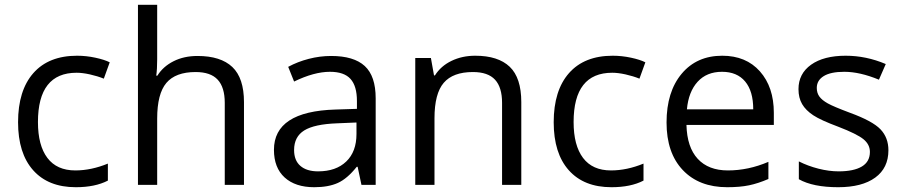

<svg xmlns="http://www.w3.org/2000/svg" viewBox="-20 -780 3814 810"><path d="M299.8 9.8Q183.6 9.8 119.9 -61.8Q56.2 -133.3 56.2 -264.2Q56.2 -398.4 120.8 -471.7Q185.5 -544.9 305.2 -544.9Q343.8 -544.9 382.3 -536.6Q420.9 -528.3 442.9 -517.1L418 -448.2Q391.1 -459 359.4 -466.1Q327.6 -473.1 303.2 -473.1Q140.1 -473.1 140.1 -265.1Q140.1 -166.5 179.9 -113.8Q219.7 -61 297.9 -61Q364.7 -61 435.1 -89.8V-18.1Q381.3 9.8 299.8 9.8Z M928.2 0V-346.2Q928.2 -411.6 898.4 -443.8Q868.7 -476.1 805.2 -476.1Q720.7 -476.1 681.9 -430.2Q643.1 -384.3 643.1 -279.8V0H562V-759.8H643.1V-529.8Q643.1 -488.3 639.2 -460.9H644Q668 -499.5 712.2 -521.7Q756.3 -543.9 813 -543.9Q911.1 -543.9 960.2 -497.3Q1009.3 -450.7 1009.3 -349.1V0Z M1504.9 0 1488.8 -76.2H1484.9Q1444.8 -25.9 1405 -8.1Q1365.2 9.8 1305.7 9.8Q1226.1 9.8 1180.9 -31.2Q1135.7 -72.3 1135.7 -147.9Q1135.7 -310.1 1395 -317.9L1485.8 -320.8V-354Q1485.8 -417 1458.7 -447Q1431.6 -477.1 1372.1 -477.1Q1305.2 -477.1 1220.7 -436L1195.8 -498Q1235.4 -519.5 1282.5 -531.7Q1329.6 -543.9 1377 -543.9Q1472.7 -543.9 1518.8 -501.5Q1564.9 -459 1564.9 -365.2V0ZM1321.8 -57.1Q1397.5 -57.1 1440.7 -98.6Q1483.9 -140.1 1483.9 -214.8V-263.2L1402.8 -259.8Q1306.2 -256.3 1263.4 -229.7Q1220.7 -203.1 1220.7 -147Q1220.7 -103 1247.3 -80.1Q1273.9 -57.1 1321.8 -57.1Z M2098.1 0V-346.2Q2098.1 -411.6 2068.4 -443.8Q2038.6 -476.1 1975.1 -476.1Q1891.1 -476.1 1852.1 -430.7Q1813 -385.3 1813 -280.8V0H1731.9V-535.2H1797.9L1811 -461.9H1814.9Q1839.8 -501.5 1884.8 -523.2Q1929.7 -544.9 1984.9 -544.9Q2081.5 -544.9 2130.4 -498.3Q2179.2 -451.7 2179.2 -349.1V0Z M2559.6 9.8Q2443.4 9.8 2379.6 -61.8Q2315.9 -133.3 2315.9 -264.2Q2315.9 -398.4 2380.6 -471.7Q2445.3 -544.9 2564.9 -544.9Q2603.5 -544.9 2642.1 -536.6Q2680.7 -528.3 2702.6 -517.1L2677.7 -448.2Q2650.9 -459 2619.1 -466.1Q2587.4 -473.1 2563 -473.1Q2399.9 -473.1 2399.9 -265.1Q2399.9 -166.5 2439.7 -113.8Q2479.5 -61 2557.6 -61Q2624.5 -61 2694.8 -89.8V-18.1Q2641.1 9.8 2559.6 9.8Z M3047.9 9.8Q2929.2 9.8 2860.6 -62.5Q2792 -134.8 2792 -263.2Q2792 -392.6 2855.7 -468.8Q2919.4 -544.9 3026.9 -544.9Q3127.4 -544.9 3186 -478.8Q3244.6 -412.6 3244.6 -304.2V-252.9H2876Q2878.4 -158.7 2923.6 -109.9Q2968.8 -61 3050.8 -61Q3137.2 -61 3221.7 -97.2V-24.9Q3178.7 -6.3 3140.4 1.7Q3102.1 9.8 3047.9 9.8ZM3025.9 -477.1Q2961.4 -477.1 2923.1 -435.1Q2884.8 -393.1 2877.9 -318.8H3157.7Q3157.7 -395.5 3123.5 -436.3Q3089.4 -477.1 3025.9 -477.1Z M3728 -146Q3728 -71.3 3672.4 -30.8Q3616.7 9.8 3516.1 9.8Q3409.7 9.8 3350.1 -23.9V-99.1Q3388.7 -79.6 3432.9 -68.4Q3477.1 -57.1 3518.1 -57.1Q3581.5 -57.1 3615.7 -77.4Q3649.9 -97.7 3649.9 -139.2Q3649.9 -170.4 3622.8 -192.6Q3595.7 -214.8 3517.1 -245.1Q3442.4 -272.9 3410.9 -293.7Q3379.4 -314.5 3364 -340.8Q3348.6 -367.2 3348.6 -403.8Q3348.6 -469.2 3401.9 -507.1Q3455.1 -544.9 3547.9 -544.9Q3634.3 -544.9 3716.8 -509.8L3688 -443.8Q3607.4 -477.1 3542 -477.1Q3484.4 -477.1 3455.1 -459Q3425.8 -440.9 3425.8 -409.2Q3425.8 -387.7 3436.8 -372.6Q3447.8 -357.4 3472.2 -343.8Q3496.6 -330.1 3565.9 -304.2Q3661.1 -269.5 3694.6 -234.4Q3728 -199.2 3728 -146Z"/></svg>

Font: Samim FD
Style: FD
Weight: 400
Foundry: DejaVu fonts team - Redesigned by Saber Rastikerdar
Version: Version 4.00 December 17, 2020